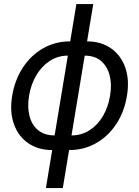

<svg xmlns="http://www.w3.org/2000/svg" viewBox="-20 -748 705 972"><path d="M244.1 11.7Q173.8 11.7 123.3 -22.9Q72.8 -57.6 50.5 -119.6Q28.3 -181.6 41.5 -262.7Q55.2 -344.2 96.2 -406.5Q137.2 -468.8 198.7 -503.7Q260.3 -538.6 335 -538.6H420.4Q491.2 -538.6 541.5 -503.7Q591.8 -468.8 614 -406.5Q636.2 -344.2 622.6 -262.7Q609.4 -181.6 568.4 -119.6Q527.3 -57.6 465.8 -22.9Q404.3 11.7 329.6 11.7ZM256.3 -62.5H341.8Q393.1 -62.5 433.8 -88.9Q474.6 -115.2 501.2 -160.6Q527.8 -206.1 537.1 -262.7Q546.9 -319.8 535.2 -366Q523.4 -412.1 491.7 -439.2Q460 -466.3 408.7 -466.3H323.2Q272.5 -466.3 231.4 -439.2Q190.4 -412.1 163.3 -366Q136.2 -319.8 127 -262.7Q117.7 -206.1 129.4 -160.6Q141.1 -115.2 173.1 -88.9Q205.1 -62.5 256.3 -62.5ZM212.4 204.1 366.7 -727.5H452.1L297.9 204.1Z"/></svg>

Font: Inter 24pt
Style: Italic
Weight: 400
Italic angle: -9.3988°
Designer: Rasmus Andersson
Foundry: rsms
Version: Version 4.001;git-66647c0bb